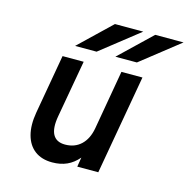

<svg xmlns="http://www.w3.org/2000/svg" viewBox="-109 -837 935 953"><g transform="rotate(15 359.0 -360.0)"><path d="M241.5 12Q187.5 12 152.2 -14.5Q117 -41 103.8 -90Q90.5 -139 102 -206L155.5 -511H264L212 -218Q200.5 -154 218 -122Q235.5 -90 280.5 -90Q330 -90 362.5 -120.5Q395 -151 405 -207L458 -511H566L476 0H368L376 -48.5Q349.5 -17.5 316.8 -2.8Q284 12 241.5 12ZM409.5 -576 572.5 -732H718L520 -576ZM202.5 -576 365.5 -732H511L313 -576Z"/></g></svg>

Font: Overpass SemiBold
Style: Italic
Weight: 600
Italic angle: -10°
Designer: Delve Withrington, Dave Bailey, Thomas Jockin
Foundry: Delve Fonts LLC
Version: Version 4.000